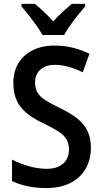

<svg xmlns="http://www.w3.org/2000/svg" viewBox="-20 -959 527 989"><path d="M448.2 -198.2Q448.2 -135.3 420.4 -88.4Q392.6 -41.5 341.3 -15.9Q290 9.8 219.7 9.8Q186 9.8 154.8 5.9Q123.5 2 95.2 -6.1Q66.9 -14.2 42 -26.4V-136.7Q82 -116.2 129.2 -102.8Q176.3 -89.4 221.2 -89.4Q259.3 -89.4 284.7 -102.3Q310.1 -115.2 322.8 -137.7Q335.4 -160.2 335.4 -189Q335.4 -219.7 322.5 -241.5Q309.6 -263.2 281 -281.7Q252.4 -300.3 206.1 -322.3Q172.9 -337.9 144.3 -356.4Q115.7 -375 94.2 -398.7Q72.8 -422.4 60.8 -454.6Q48.8 -486.8 48.8 -530.8Q48.3 -590.3 75 -633.8Q101.6 -677.2 149.7 -700.9Q197.8 -724.6 262.2 -724.1Q311.5 -724.1 356 -712.9Q400.4 -701.7 440.9 -682.1L406.2 -586.4Q368.2 -605 332.8 -615Q297.4 -625 262.2 -625Q229.5 -625 207 -613.5Q184.6 -602.1 172.6 -581.8Q160.6 -561.5 160.6 -534.7Q160.6 -502.9 173.1 -481.9Q185.5 -460.9 213.4 -443.1Q241.2 -425.3 287.1 -403.3Q339.4 -378.4 375.2 -350.8Q411.1 -323.2 429.7 -286.6Q448.2 -250 448.2 -198.2ZM198.7 -778.8Q187 -800.8 168 -827.4Q148.9 -854 128.2 -880.4Q107.4 -906.7 90.3 -926.8V-939H159.2Q181.2 -921.9 206.1 -898.4Q231 -875 253.9 -848.6Q279.3 -876.5 302.7 -897.9Q326.2 -919.4 350.1 -939H419.4V-926.8Q402.8 -907.7 381.8 -881.6Q360.8 -855.5 341.6 -828.4Q322.3 -801.3 310.5 -778.8Z"/></svg>

Font: Open Sans SemiCondensed SemiBold
Style: Regular
Weight: 600
Width: 4
Designer: Monotype Design Team
Foundry: Monotype Imaging Inc.
Version: Version 3.000